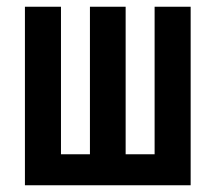

<svg xmlns="http://www.w3.org/2000/svg" viewBox="-20 -550 640 570"><path d="M54 0V-530H161V-92H247V-530H353V-92H439V-530H546V0Z"/></svg>

Font: Iosevka Curly SmBdEx
Style: Regular
Weight: 600
Width: 7
Monospace: yes
Designer: Belleve Invis
Foundry: Belleve Invis
Version: Version 11.1.0; ttfautohint (v1.8.3)